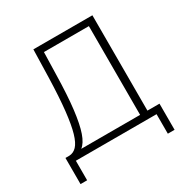

<svg xmlns="http://www.w3.org/2000/svg" viewBox="-189 -866 1120 1158"><g transform="rotate(-30 371.0 -287.0)"><path d="M41 136V-46H68Q97 -47 119 -70Q141 -93 156.5 -146Q172 -199 182 -289.5Q192 -380 196 -516L201 -710H612V-46H696V136H649V0H87V136ZM151 -46H561V-664H248L244 -511Q241 -367 229.5 -272Q218 -177 199 -122.5Q180 -68 151 -46Z"/></g></svg>

Font: Raleway Light
Style: Regular
Weight: 300
Designer: Matt McInerney, Pablo Impallari, Rodrigo Fuenzalida
Foundry: Matt McInerney, Pablo Impallari, Rodrigo Fuenzalida
Version: Version 4.026